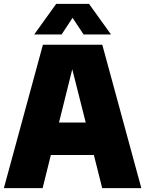

<svg xmlns="http://www.w3.org/2000/svg" viewBox="-21 -971 750 991"><path d="M-1 0 200.5 -740H507L708.5 0H506.5L463.5 -171H241.5L199 0ZM283.5 -338.5H421.5L352 -613.5ZM155.5 -793 269 -951H438.5L552 -793H410.5L353.5 -879L297 -793Z"/></svg>

Font: Encode Sans SemiCondensed SemiCondensed Black
Style: Regular
Weight: 900
Width: 4
Designer: Multiple Designers
Foundry: Impallari Type
Version: Version 3.000; ttfautohint (v1.8.3) -l 8 -r 50 -G 200 -x 14 